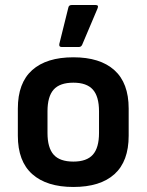

<svg xmlns="http://www.w3.org/2000/svg" viewBox="-20 -732 584 764"><path d="M272 12Q166 12 108.5 -39Q51 -90 51 -192V-300Q51 -402 108 -453Q165 -504 272 -504Q378 -504 435 -453Q492 -402 492 -300V-192Q492 -90 435.5 -39Q379 12 272 12ZM272 -89Q325 -89 349.5 -116.5Q374 -144 374 -203V-289Q374 -348 349.5 -375.5Q325 -403 272 -403Q218 -403 193.5 -375.5Q169 -348 169 -289V-203Q169 -144 193.5 -116.5Q218 -89 272 -89ZM225 -545Q214 -545 216 -557L252 -702Q254 -712 265 -712H361Q374 -712 368 -698L307 -554Q303 -545 294 -545Z"/></svg>

Font: Sofia Sans
Style: Bold
Weight: 700
Designer: Botio Nikoltchev, Ani Petrova
Foundry: lettersoup
Version: Version 4.100; ttfautohint (v1.8.4.7-5d5b)